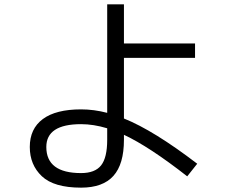

<svg xmlns="http://www.w3.org/2000/svg" viewBox="-20 -813 1040 883"><path d="M877 -547H550V-268Q687 -213 887 -60L841 -2Q666 -139 550 -193V-170Q550 -58 501.5 -4Q453 50 353 50Q228 50 172.5 -2.5Q117 -55 117 -137Q117 -221 177 -265.5Q237 -310 353 -310Q412 -310 473 -294V-793H550V-613H877ZM473 -223Q410 -242 353 -242Q193 -242 193 -137Q193 -17 353 -17Q417 -17 445 -52.5Q473 -88 473 -170Z"/></svg>

Font: M PLUS 1p
Style: Regular
Weight: 400
Version: Version 1.062